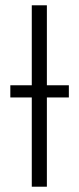

<svg xmlns="http://www.w3.org/2000/svg" viewBox="-20 -705 298 725"><path d="M240 -383V-337H157V0H100V-337H19V-383H100V-685H157V-383Z"/></svg>

Font: Fira Sans Extra Condensed Light
Style: Regular
Weight: 300
Width: 1
Designer: Carrois Corporate & Edenspiekermann AG
Foundry: Carrois Corporate GbR & Edenspiekermann AG
Version: Version 4.203